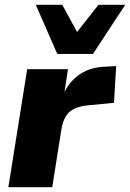

<svg xmlns="http://www.w3.org/2000/svg" viewBox="-20 -785 545 805"><path d="M15 0 94 -495H265L246 -371H239Q258 -429 303 -465Q348 -501 413 -505L467 -508L458 -354L345 -343Q310 -339 287.5 -327Q265 -315 253 -292Q241 -269 236 -234L199 0ZM220 -559 130 -765H241L303 -651L393 -765H505L370 -559Z"/></svg>

Font: Nunito Sans 11pt Black
Style: Italic
Weight: 900
Italic angle: -9°
Version: Version 3.101;gftools[0.9.27]